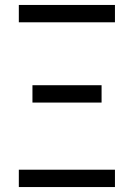

<svg xmlns="http://www.w3.org/2000/svg" viewBox="-20 -755 540 775"><path d="M56 -665V-735H444V-665ZM111 -341V-411H390V-341ZM56 0V-70H444V0Z"/></svg>

Font: Iosevka Term SS14
Style: Regular
Weight: 400
Monospace: yes
Designer: Belleve Invis
Foundry: Belleve Invis
Version: Version 24.1.1; ttfautohint (v1.8.4)